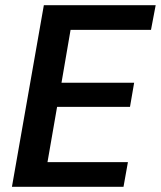

<svg xmlns="http://www.w3.org/2000/svg" viewBox="-20 -720 620 740"><path d="M26 0 149 -700H580L562 -605H252L217 -401H497L481 -308H200L163 -95H473L456 0Z"/></svg>

Font: DM Sans 20pt SemiBold
Style: Italic
Weight: 600
Italic angle: -10°
Version: Version 4.004;gftools[0.9.30]